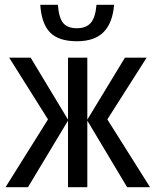

<svg xmlns="http://www.w3.org/2000/svg" viewBox="-20 -776 650 796"><path d="M588 -537 425 -281 602 0H507L342 -276V0H262V-276L96 0H3L179 -281L18 -537H107L262 -280V-537H342V-280L498 -537ZM453 -756Q447 -681 409.5 -643Q372 -605 299 -605Q223 -605 187.5 -641.5Q152 -678 147 -756H220Q224 -702 242 -680.5Q260 -659 299 -659Q338 -659 357 -682Q376 -705 380 -756Z"/></svg>

Font: Avrile Sans Condensed
Style: Regular
Weight: 400
Width: 3
Designer: Monotype Design Team
Foundry: Monotype Imaging Inc.
Version: Version 2.001;September 10, 2019;FontCreator 11.5.0.2425 64-